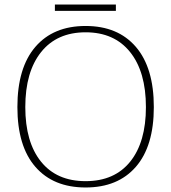

<svg xmlns="http://www.w3.org/2000/svg" viewBox="-20 -820 758 850"><path d="M223 -800H493V-772H223ZM57 -346Q57 -520 136.5 -612.5Q216 -705 359 -705Q502 -705 581.5 -612.5Q661 -520 661 -346Q661 -173 581.5 -81.5Q502 10 359 10Q216 10 136.5 -81.5Q57 -173 57 -346ZM626 -346Q626 -502 556 -589.5Q486 -677 359 -677Q232 -677 162 -589.5Q92 -502 92 -346Q92 -191 161.5 -104.5Q231 -18 359 -18Q487 -18 556.5 -104.5Q626 -191 626 -346Z"/></svg>

Font: Maitree ExtraLight
Style: Regular
Weight: 275
Designer: CadsonDemak Team
Foundry: CadsonDemak
Version: Version 1.003